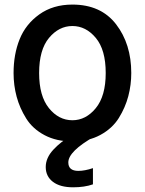

<svg xmlns="http://www.w3.org/2000/svg" viewBox="-20 -588 619 822"><path d="M147.5 -275.4Q147.5 -176.8 189.5 -125Q231.4 -73.2 290 -73.2Q347.7 -73.2 390.1 -125Q432.6 -176.8 432.6 -275.4Q432.6 -375 390.1 -425.8Q347.7 -476.6 290 -476.6Q232.4 -476.6 189.9 -425.8Q147.5 -375 147.5 -275.4ZM38.1 -275.4Q38.1 -355.5 64 -419.9Q89.8 -484.4 148.4 -526.4Q207 -568.4 290 -568.4Q412.1 -568.4 477.1 -483.9Q542 -399.4 542 -275.4Q542 -224.6 529.3 -176.3Q516.6 -127.9 488.8 -83Q460.9 -38.1 409.7 -10.3Q358.4 17.6 290 17.6Q221.7 17.6 170.9 -9.3Q120.1 -36.1 92.3 -80.6Q64.5 -125 51.3 -173.8Q38.1 -222.7 38.1 -275.4ZM175.8 127Q175.8 87.9 208.5 52.7Q241.2 17.6 281.2 -3.9H384.8Q272.5 59.6 272.5 107.4Q272.5 143.6 315.4 143.6Q342.8 143.6 377.9 131.8V201.2Q341.8 213.9 293 213.9Q237.3 213.9 206.5 190.4Q175.8 167 175.8 127Z"/></svg>

Font: Gothic A1 SemiBold
Style: Regular
Weight: 600
Version: Version 2.50